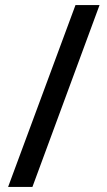

<svg xmlns="http://www.w3.org/2000/svg" viewBox="-20 -736 423 758"><path d="M373 -716H278L12 2H108Z"/></svg>

Font: Noto Sans Myanmar SemiCondensed Medium
Style: Regular
Weight: 500
Width: 4
Designer: Monotype Design Team
Foundry: Monotype Imaging Inc.
Version: Version 2.107